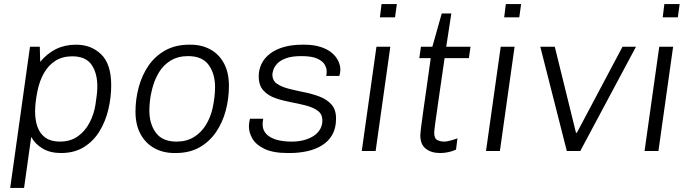

<svg xmlns="http://www.w3.org/2000/svg" viewBox="-20 -740 3387 941"><path d="M30 181 127 -511H175L177 -437Q211 -478 254.5 -499.5Q298 -521 353 -521Q427 -521 476 -473.5Q525 -426 525 -322Q525 -264 511.5 -205.5Q498 -147 468.5 -98Q439 -49 392 -19.5Q345 10 279 10Q226 10 189 -12Q152 -34 133 -69L98 181ZM273 -46Q325 -46 361 -71.5Q397 -97 419 -139Q441 -181 448 -228Q452 -253 454.5 -275.5Q457 -298 457 -316Q457 -382 428.5 -423Q400 -464 334 -464Q286 -464 251.5 -442Q217 -420 195.5 -382Q174 -344 164 -296Q158 -267 155 -241.5Q152 -216 152 -193Q152 -151 164 -117.5Q176 -84 203 -65Q230 -46 273 -46Z M835 10Q780 10 737 -13.5Q694 -37 669 -82.5Q644 -128 644 -193Q644 -254 660 -313Q676 -372 708 -418.5Q740 -465 790 -493Q840 -521 908 -521H913Q969 -521 1011.5 -497.5Q1054 -474 1078 -429Q1102 -384 1102 -319Q1102 -257 1086.5 -198.5Q1071 -140 1039 -93Q1007 -46 958 -18Q909 10 841 10ZM845 -46Q894 -46 930 -68Q966 -90 989 -127.5Q1012 -165 1022 -210Q1028 -238 1031 -264Q1034 -290 1034 -313Q1034 -379 1002.5 -422Q971 -465 902 -465Q853 -465 817 -443.5Q781 -422 758.5 -384.5Q736 -347 725 -301Q718 -273 715 -247Q712 -221 712 -198Q712 -133 744 -89.5Q776 -46 845 -46Z M1391 10Q1319 10 1277 -10Q1235 -30 1217.5 -60Q1200 -90 1200 -119Q1200 -130 1201.5 -139.5Q1203 -149 1205 -158H1270Q1269 -151 1268 -144.5Q1267 -138 1267 -131Q1267 -103 1284.5 -84Q1302 -65 1334 -55.5Q1366 -46 1409 -46Q1443 -46 1470.5 -53.5Q1498 -61 1518 -74.5Q1538 -88 1549 -107Q1560 -126 1560 -149Q1560 -181 1537 -197.5Q1514 -214 1479 -223Q1444 -232 1404 -239.5Q1364 -247 1328.5 -259.5Q1293 -272 1270.5 -297Q1248 -322 1248 -366Q1248 -399 1262 -427.5Q1276 -456 1303.5 -477Q1331 -498 1371 -509.5Q1411 -521 1463 -521H1471Q1516 -521 1549.5 -510.5Q1583 -500 1604.5 -482.5Q1626 -465 1637 -443Q1648 -421 1648 -399Q1648 -390 1646.5 -381.5Q1645 -373 1643 -368H1579Q1580 -372 1580.5 -377.5Q1581 -383 1581 -391Q1581 -406 1571.5 -423Q1562 -440 1535.5 -452.5Q1509 -465 1457 -465Q1409 -465 1380.5 -454Q1352 -443 1338 -427.5Q1324 -412 1319.5 -397Q1315 -382 1315 -375Q1315 -345 1337.5 -329.5Q1360 -314 1395.5 -305Q1431 -296 1471 -288Q1511 -280 1546.5 -266.5Q1582 -253 1604.5 -228Q1627 -203 1627 -159Q1627 -112 1608.5 -79.5Q1590 -47 1557 -27Q1524 -7 1483.5 1.5Q1443 10 1400 10Z M1753 0 1825 -511H1893L1821 0ZM1842 -655 1850 -720H1925L1916 -655Z M2137 10Q2094 10 2067 -11Q2040 -32 2040 -76Q2040 -85 2044 -118.5Q2048 -152 2055.5 -203.5Q2063 -255 2072 -319Q2081 -383 2091 -455H2035L2043 -511H2099L2145 -674H2192L2167 -511H2286L2278 -455H2159Q2145 -359 2133.5 -279.5Q2122 -200 2115 -149.5Q2108 -99 2108 -90Q2108 -61 2123.5 -53.5Q2139 -46 2158 -46Q2169 -46 2189 -51.5Q2209 -57 2222 -62L2215 -7Q2205 -2 2191.5 2Q2178 6 2164 8Q2150 10 2137 10Z M2362 0 2434 -511H2502L2430 0ZM2451 -655 2459 -720H2534L2525 -655Z M2758 0 2628 -511H2699L2803 -89H2807L3031 -511H3097L2824 0Z M3139 0 3211 -511H3279L3207 0ZM3228 -655 3236 -720H3311L3302 -655Z"/></svg>

Font: Chivo ExtraLight
Style: Italic
Weight: 250
Italic angle: -8.05°
Designer: Hector Gatti
Foundry: Omnibus-Type
Version: Version 2.002